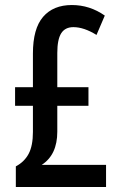

<svg xmlns="http://www.w3.org/2000/svg" viewBox="-20 -744 478 764"><path d="M266 -724Q337 -724 397 -682L364 -605Q314 -636 272 -636Q239 -636 223.5 -611.5Q208 -587 208 -533V-397H332V-323H208V-220Q208 -128 146 -88H402V0H43V-82Q77 -100 94 -132Q111 -164 111 -219V-323H40V-397H111V-531Q111 -630 151.5 -677Q192 -724 266 -724Z"/></svg>

Font: Noto Sans Sinhala ExtraCondensed Medium
Style: Regular
Weight: 500
Width: 2
Designer: Jelle Bosma - Monotype Design Team
Foundry: Monotype Imaging Inc.
Version: Version 2.006; ttfautohint (v1.8.4.7-5d5b)